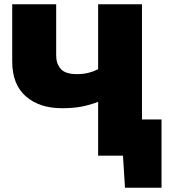

<svg xmlns="http://www.w3.org/2000/svg" viewBox="-20 -733 796 904"><path d="M442 0V-253.5Q404.5 -239 364.8 -231.2Q325 -223.5 272 -223.5Q165.5 -223.5 101.5 -279.5Q37.5 -335.5 37.5 -444V-713H244.5V-471Q244.5 -434 265.8 -409Q287 -384 342 -384Q372 -384 396.8 -390.2Q421.5 -396.5 442 -407V-713H648.5V-170.5H740.5V151H568.5L559 0Z"/></svg>

Font: Commissioner ExtraBold
Style: Regular
Weight: 800
Designer: Kostas Bartsokas
Foundry: Kostas Bartsokas
Version: Version 1.000; ttfautohint (v1.8.3)